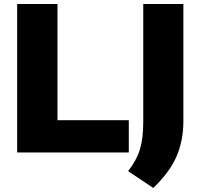

<svg xmlns="http://www.w3.org/2000/svg" viewBox="-20 -760 1000 957"><path d="M65.5 0V-740H266.5V-161H622V0ZM744 177 618.5 93Q661 39 677.5 -15.8Q694 -70.5 694 -150.5V-740H894V-155Q894 -61.5 860.8 17.5Q827.5 96.5 744 177Z"/></svg>

Font: Encode Sans SmExp XBd
Style: Regular
Weight: 800
Width: 6
Designer: Multiple Designers
Foundry: Impallari Type
Version: Version 3.002; ttfautohint (v1.8.3) -l 8 -r 50 -G 200 -x 14 